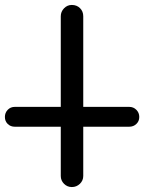

<svg xmlns="http://www.w3.org/2000/svg" viewBox="-160 -755 586 780"><path d="M178.2 -689V-40Q178.2 -21.5 164.6 -8.3Q150.9 4.9 131.8 4.9Q113.3 4.9 100.1 -8.3Q86.9 -21.5 86.9 -40V-689Q86.9 -707.5 100.1 -721.2Q113.3 -734.9 131.8 -734.9Q151.9 -734.9 165 -721.9Q178.2 -709 178.2 -689ZM365.2 -240.2H-100.1Q-117.2 -240.2 -128.7 -251.5Q-140.1 -262.7 -140.1 -279.8Q-140.1 -296.9 -128.7 -308.8Q-117.2 -320.8 -100.1 -320.8H365.2Q382.3 -320.8 394 -308.8Q405.8 -296.9 405.8 -279.8Q405.8 -262.7 394 -251.5Q382.3 -240.2 365.2 -240.2Z"/></svg>

Font: Aka-Acid-Varela
Style: Regular
Weight: 400
Designer: Joe Prince, Avraham Cornfeld, Cyberella
Foundry: Joe Prince, Avraham Cornfeld, Cyberella
Version: Version 2.000; ttfautohint (v1.5.33-1714) -l 8 -r 50 -G 200 